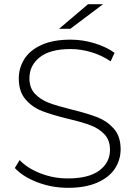

<svg xmlns="http://www.w3.org/2000/svg" viewBox="-20 -895 649 920"><path d="M51 -90 74 -128Q111 -89 173.5 -64.5Q236 -40 305 -40Q405 -40 456 -78Q507 -116 507 -177Q507 -224 480 -252Q453 -280 413 -295Q373 -310 305 -326Q228 -345 181.5 -363Q135 -381 102.5 -418.5Q70 -456 70 -519Q70 -570 97 -612.5Q124 -655 179.5 -680Q235 -705 318 -705Q376 -705 432 -688Q488 -671 529 -642L510 -601Q468 -630 417.5 -645Q367 -660 318 -660Q221 -660 171 -621Q121 -582 121 -520Q121 -473 148 -445Q175 -417 215 -402Q255 -387 324 -370Q401 -351 447 -333Q493 -315 525.5 -278.5Q558 -242 558 -180Q558 -129 530.5 -87Q503 -45 446 -20Q389 5 306 5Q229 5 159.5 -21.5Q90 -48 51 -90ZM402 -875H474L317 -757H263Z"/></svg>

Font: Montserrat Atlas Light
Style: Regular
Weight: 300
Designer: Julieta Ulanovsky
Foundry: Julieta Ulanovsky
Version: Version 7.200